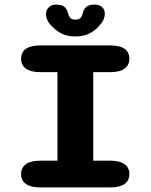

<svg xmlns="http://www.w3.org/2000/svg" viewBox="-20 -817 659 837"><path d="M155.5 0Q114 0 93 -15Q72 -30 72 -58Q72 -86 93 -101.2Q114 -116.5 155.5 -116.5H230.5V-502.5H155.5Q114 -502.5 93 -517.8Q72 -533 72 -561Q72 -589.5 93 -604.2Q114 -619 155.5 -619H460.5Q502 -619 523 -604.2Q544 -589.5 544 -561Q544 -533 523 -517.8Q502 -502.5 460.5 -502.5H386.5V-116.5H460.5Q502 -116.5 523 -101.2Q544 -86 544 -58Q544 -30 523 -15Q502 0 460.5 0ZM392 -797Q413.5 -797 425.2 -785.8Q437 -774.5 437 -757Q437 -745.5 431.5 -732Q426 -718.5 412.5 -705Q397 -685.5 371.2 -671.8Q345.5 -658 308 -658Q274 -658 250.2 -669.8Q226.5 -681.5 211 -698.5Q194.5 -712.5 187.5 -727.5Q180.5 -742.5 180.5 -755.5Q180.5 -773.5 192.8 -785.2Q205 -797 225 -797Q251.5 -797 262.5 -785.5Q273.5 -774 276.5 -760Q278.5 -749.5 285 -740.5Q291.5 -731.5 309 -731.5Q326.5 -731.5 332.8 -740.5Q339 -749.5 341 -760Q343.5 -774 354.8 -785.5Q366 -797 392 -797Z"/></svg>

Font: Sono Monospace
Style: Bold
Weight: 700
Designer: Tyler Finck
Foundry: Tyler Finck
Version: Version 2.112